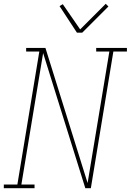

<svg xmlns="http://www.w3.org/2000/svg" viewBox="-38 -986 685 1006"><path d="M143 0H-18V-19H53L168 -716H99V-735H200L421 -27L535 -716H466V-735H627V-716H556L438 0H409L188 -708L74 -19H143ZM365 -815 274 -954 291 -964 382 -832 516 -966 530 -952 393 -815Z"/></svg>

Font: Iosevka HT Thin Extended
Style: Italic
Weight: 100
Width: 7
Italic angle: -9°
Monospace: yes
Designer: Belleve Invis
Foundry: Belleve Invis
Version: Version 32.3.0; ttfautohint (v1.8.4)